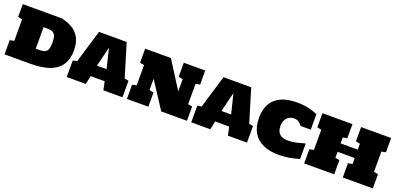

<svg xmlns="http://www.w3.org/2000/svg" viewBox="6 -1583 5095 2470"><g transform="rotate(20 2553.5 -348.5)"><path d="M31.2 0V-194.8L89.8 -206.1V-500.5L31.2 -511.7V-687.5H565.9Q651.4 -669.4 716.1 -630.1Q780.8 -590.8 817.1 -523.7Q853.5 -456.5 853.5 -353Q853.5 -251 818.8 -182.9Q784.2 -114.7 720.9 -74.5Q657.7 -34.2 571.8 -17.1Q485.8 0 383.8 0ZM383.8 -206.1H428.7Q482.4 -206.1 510.7 -220.2Q539.1 -234.4 549.3 -266.6Q559.6 -298.8 559.6 -353Q559.6 -406.2 549.3 -438.5Q539.1 -470.7 511 -485.6Q482.9 -500.5 428.7 -500.5H383.8Z M882.8 0V-226.6L939.5 -237.8L1074.7 -687.5H1453.6L1589.8 -237.8L1646 -226.6V0H1384.8L1360.4 -115.7H1168.5L1144 0ZM1198.2 -270H1330.6L1264.2 -540Z M1706.5 0V-194.8L1765.1 -206.1V-483.9L1706.5 -495.1V-687.5H2059.1L2293.9 -316.9V-482.9L2235.4 -495.1V-687.5H2528.8V-495.1L2470.2 -483.9V-206.1L2528.8 -194.8V0H2176.3L1941.4 -360.8V-206.1L2000.5 -195.3V0Z M2587.4 0V-226.6L2644 -237.8L2779.3 -687.5H3158.2L3294.4 -237.8L3350.6 -226.6V0H3089.4L3064.9 -115.7H2873L2848.6 0ZM2902.8 -270H3035.2L2968.8 -540Z M3782.7 8.8Q3661.6 8.8 3572.5 -31Q3483.4 -70.8 3435.1 -151.1Q3386.7 -231.4 3386.7 -353Q3386.7 -474.6 3434.3 -552.7Q3481.9 -630.9 3570.1 -668.5Q3658.2 -706.1 3779.3 -706.1Q3866.7 -706.1 3936.8 -690.7Q4006.8 -675.3 4064.5 -649.4V-437H3926.3Q3907.7 -462.9 3881.1 -481.4Q3854.5 -500 3815.4 -500Q3753.9 -500 3717.5 -457.8Q3681.2 -415.5 3681.2 -353Q3681.2 -277.3 3719.7 -241Q3758.3 -204.6 3833 -204.6Q3895 -204.6 3950.9 -217.8Q4006.8 -231 4064.5 -248V-35.6Q3918.9 8.8 3782.7 8.8Z M4133.3 0V-194.8L4191.9 -206.1V-482.9L4133.3 -494.1V-687.5H4544.4V-494.1L4485.8 -482.9V-402.3H4720.7V-482.9L4662.1 -494.1V-689.9H5073.2V-494.1L5014.6 -482.9V-206.1L5073.2 -194.8V0H4662.1V-194.8L4720.7 -206.1V-287.6H4485.8V-206.1L4544.4 -194.8V0Z"/></g></svg>

Font: Holtwood One SC
Style: Regular
Weight: 400
Designer: Vernon Adams
Foundry: Vernon Adams
Version: Version 1.100; ttfautohint (v1.8.4.7-5d5b)